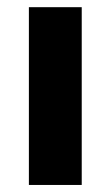

<svg xmlns="http://www.w3.org/2000/svg" viewBox="-20 -525 314 545"><path d="M62 -504.6H212V0H62Z"/></svg>

Font: 寒蝉端黑体 Light
Style: Regular
Weight: 300
Designer: ChillDuanSans {Warren2060}; 
Source Han Sans {Ryoko NISHIZUKA 西塚涼子 (kana, bopomofo & ideographs); Paul D. Hunt (Latin, G
Foundry: ChillType&Adobe
Version: Version 1.300;Glyphs 3.3 (3306)